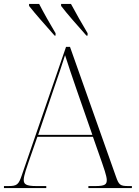

<svg xmlns="http://www.w3.org/2000/svg" viewBox="-23 -951 701 971"><path d="M253 -771H258V-783C230 -830 198 -886 175 -931H124V-921C157 -879 207 -823 253 -771ZM414 -771H420V-783C392 -830 360 -886 336 -931H286V-921C318 -879 368 -823 414 -771ZM-3 0H211V-10H162C107 -10 97 -20 97 -42C97 -63 115 -112 121 -130L166 -259H447L493 -128C499 -110 517 -61 517 -41C517 -19 509 -10 459 -10H424V0H644V-10H627C584 -10 578 -16 563 -59L331 -714H311L87 -64C71 -17 63 -10 18 -10H-3ZM170 -269 251 -508C266 -551 295 -635 306 -672C320 -628 345 -553 365 -496L444 -269Z"/></svg>

Font: Noto Serif Display ExtraLight
Style: Regular
Weight: 200
Designer: Monotype Design Team
Foundry: Monotype Imaging Inc.
Version: Version 2.009